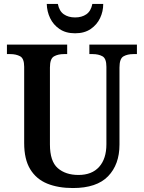

<svg xmlns="http://www.w3.org/2000/svg" viewBox="-20 -939 725 969"><path d="M348 10Q273 10 218 -12.5Q163 -35 132.5 -85Q102 -135 102 -217V-602Q102 -644 81.5 -655Q61 -666 32 -666H15V-714H319V-666H302Q273 -666 252.5 -654.5Q232 -643 232 -598V-210Q232 -125 271.5 -90.5Q311 -56 376 -56Q444 -56 480.5 -97Q517 -138 517 -211V-602Q517 -644 497 -655Q477 -666 448 -666H431V-714H671V-666H653Q623 -666 603 -654.5Q583 -643 583 -598V-209Q583 -109 525.5 -49.5Q468 10 348 10ZM359 -771Q312 -771 280.5 -792.5Q249 -814 233 -847.5Q217 -881 216 -919H272Q279 -883 302 -867Q325 -851 359 -851Q393 -851 416 -867Q439 -883 446 -919H501Q501 -881 485 -847.5Q469 -814 437.5 -792.5Q406 -771 359 -771Z"/></svg>

Font: Noto Serif Sinhala SemiCondensed SemiBold
Style: Regular
Weight: 600
Width: 4
Designer: Jelle Bosma - Monotype Design Team
Foundry: Monotype Imaging Inc.
Version: Version 2.007; ttfautohint (v1.8.4.7-5d5b)